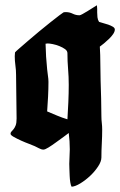

<svg xmlns="http://www.w3.org/2000/svg" viewBox="-20 -563 456 729"><path d="M348 -543Q349 -536 349 -529.5Q349 -523 349 -516Q349 -507 350 -497.5Q351 -488 356 -480Q361 -478 371 -475.5Q381 -473 391 -469.5Q401 -466 408.5 -461.5Q416 -457 416 -451Q416 -443 409.5 -433.5Q403 -424 393.5 -415Q384 -406 374.5 -398Q365 -390 359 -386Q361 -354 361 -321.5Q361 -289 362 -257Q363 -225 364 -189Q365 -153 365 -121Q365 -109 366.5 -96.5Q368 -84 368 -71Q368 -45 366.5 -18Q365 9 365 35Q365 50 352.5 69Q340 88 322.5 104.5Q305 121 285.5 133Q266 145 252 146Q249 142 247 130Q245 118 244.5 104.5Q244 91 243.5 78Q243 65 243 59Q243 45 244 31.5Q245 18 245 4Q245 -12 244 -27Q243 -42 241 -58Q235 -53 221 -43Q207 -33 192 -22Q177 -11 164 -3Q151 5 145 5Q137 5 128 0Q119 -5 112 -8Q106 -11 91 -16.5Q76 -22 60.5 -29Q45 -36 32.5 -43Q20 -50 20 -55Q20 -60 23.5 -63.5Q27 -67 31.5 -72.5Q36 -78 39.5 -87Q43 -96 43 -113Q43 -153 42 -196Q41 -239 41 -279Q41 -297 38.5 -314.5Q36 -332 36 -350Q36 -353 36.5 -356.5Q37 -360 37 -364Q39 -367 53 -379Q67 -391 86.5 -408Q106 -425 128.5 -443.5Q151 -462 171 -478Q191 -494 205 -504.5Q219 -515 221 -516Q224 -517 230 -517Q244 -517 256 -511Q268 -505 282 -505Q285 -505 294 -510Q303 -515 313.5 -521.5Q324 -528 333.5 -534Q343 -540 348 -543ZM153 -397Q154 -348 159 -300Q160 -288 162 -275.5Q164 -263 164 -252Q164 -226 162.5 -196Q161 -166 159 -140Q178 -132 197 -124Q216 -116 236 -110Q238 -141 239.5 -175.5Q241 -210 241 -241Q241 -271 238.5 -301Q236 -331 236 -361Q236 -370 227 -376.5Q218 -383 205.5 -388Q193 -393 180.5 -395.5Q168 -398 161 -398Z"/></svg>

Font: Hand Textur
Style: Regular
Weight: 400
Designer: F. H. Ehmcke um 1935
Foundry: Peter Wiegel
Version: Version 1.000